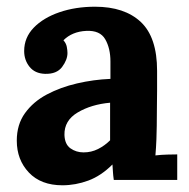

<svg xmlns="http://www.w3.org/2000/svg" viewBox="-20 -536 564 572"><path d="M319 0Q317 -14 316.5 -23.5Q316 -33 315 -46Q281 -12 243 2Q205 16 166 16Q102 16 66 -22Q30 -60 30 -117Q30 -165 54.5 -199Q79 -233 119.5 -254.5Q160 -276 209.5 -287.5Q259 -299 309 -301V-353Q309 -392 293.5 -419Q278 -446 237 -444Q195 -442 169 -416Q177 -407 179 -396.5Q181 -386 181 -378Q181 -358 165 -336.5Q149 -315 114 -316Q84 -317 68 -337Q52 -357 52 -384Q52 -424 80.5 -453.5Q109 -483 157 -499.5Q205 -516 263 -516Q351 -516 399.5 -470.5Q448 -425 448 -325Q448 -291 448 -267Q448 -243 447.5 -219Q447 -195 447 -161Q447 -147 446 -121.5Q445 -96 443 -73Q460 -75 479 -75.5Q498 -76 508 -76V0ZM308 -230Q252 -225 211.5 -201Q171 -177 172 -134Q173 -106 190 -94Q207 -82 229 -82Q252 -82 272 -92Q292 -102 308 -118Z"/></svg>

Font: Lora
Style: Bold
Weight: 700
Designer: Olga Karpushina, Alexei Vanyashin (Cyrillic)
Foundry: Cyreal
Version: Version 3.006; ttfautohint (v1.8.4.7-5d5b);gftools[0.9.30]